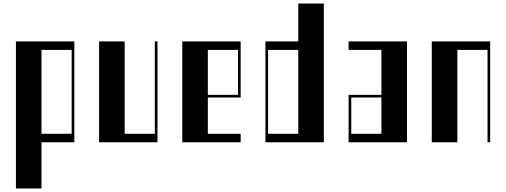

<svg xmlns="http://www.w3.org/2000/svg" viewBox="-20 -804 2860 1085"><path d="M70 -570H400V0H214.5V261H70ZM385 -48V-522H214.5V-48Z M540 -570H684.5V-48H855V-570H870V0H540Z M1010 -570H1340V-253H1154.5V-48H1340V0H1010ZM1325 -268V-522H1154.5V-268Z M1480 -570H1665.5V-784H1810V0H1480ZM1665.5 -48V-522H1495V-48Z M1950 -268H2135.5V-522H1950V-570H2280V0H1950ZM2135.5 -48V-253H1965V-48Z M2420 -570H2750V0H2735V-522H2564.5V0H2420Z"/></svg>

Font: Facade Sud
Style: Regular
Weight: 100
Designer: Éléonore Fines
Foundry: Velvetyne Type Foundry
Version: Version 1.001;Glyphs 3.2 (3202)